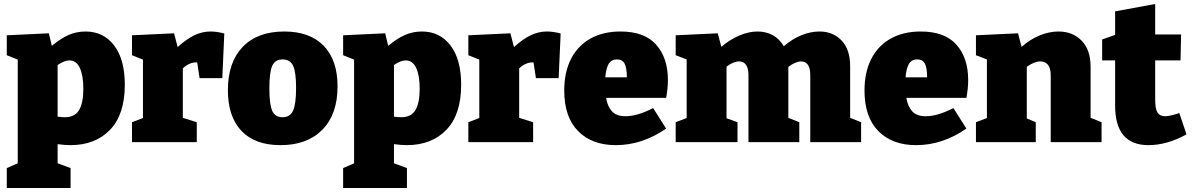

<svg xmlns="http://www.w3.org/2000/svg" viewBox="-20 -713 5977 963"><path d="M269 10V106L334 130V230H14V130L69 106V-414L14 -436V-536L225 -546L240 -483Q284 -520 324 -537.5Q364 -555 409 -555Q499 -555 552.5 -485Q606 -415 606 -288Q606 -139 532 -62Q458 15 333 15Q306 15 269 10ZM328 -410Q303 -410 269 -387V-128Q289 -125 305 -125Q356 -125 377 -161.5Q398 -198 398 -267Q398 -334 380.5 -372Q363 -410 328 -410Z M1105 -545 1095 -321H981L969 -400H962Q946 -400 928.5 -392Q911 -384 897 -370V-122L967 -100V0H642V-100L697 -121V-414L642 -436V-536L853 -546L871 -477Q914 -516 953.5 -535.5Q993 -555 1036 -555Q1068 -555 1105 -545Z M1673 -280Q1673 -140 1597 -62.5Q1521 15 1387 15Q1259 15 1191 -56.5Q1123 -128 1123 -261Q1123 -400 1197 -477.5Q1271 -555 1406 -555Q1534 -555 1603.5 -483.5Q1673 -412 1673 -280ZM1331 -270Q1331 -189 1345.5 -157Q1360 -125 1397 -125Q1435 -125 1450 -158Q1465 -191 1465 -272Q1465 -352 1450 -383.5Q1435 -415 1397 -415Q1360 -415 1345.5 -383Q1331 -351 1331 -270Z M1956 10V106L2021 130V230H1701V130L1756 106V-414L1701 -436V-536L1912 -546L1927 -483Q1971 -520 2011 -537.5Q2051 -555 2096 -555Q2186 -555 2239.5 -485Q2293 -415 2293 -288Q2293 -139 2219 -62Q2145 15 2020 15Q1993 15 1956 10ZM2015 -410Q1990 -410 1956 -387V-128Q1976 -125 1992 -125Q2043 -125 2064 -161.5Q2085 -198 2085 -267Q2085 -334 2067.5 -372Q2050 -410 2015 -410Z M2792 -545 2782 -321H2668L2656 -400H2649Q2633 -400 2615.5 -392Q2598 -384 2584 -370V-122L2654 -100V0H2329V-100L2384 -121V-414L2329 -436V-536L2540 -546L2558 -477Q2601 -516 2640.5 -535.5Q2680 -555 2723 -555Q2755 -555 2792 -545Z M3321 -222H3020Q3027 -179 3049.5 -154.5Q3072 -130 3117 -130Q3177 -130 3256 -171L3321 -68Q3201 15 3069 15Q2949 15 2879.5 -55.5Q2810 -126 2810 -259Q2810 -351 2844 -417.5Q2878 -484 2941.5 -519.5Q3005 -555 3092 -555Q3213 -555 3271.5 -488.5Q3330 -422 3330 -312Q3330 -269 3321 -222ZM3016 -325H3124Q3124 -372 3113 -393.5Q3102 -415 3075 -415Q3045 -415 3032 -391Q3019 -367 3016 -325Z M4244 -122 4299 -100V0H4044V-337Q4044 -371 4032 -388Q4020 -405 3998 -405Q3972 -405 3934 -378V-122L3989 -100V0H3734V-337Q3734 -371 3721.5 -388Q3709 -405 3688 -405Q3659 -405 3624 -379V-120L3679 -100V0H3369V-100L3424 -121V-415L3369 -436V-536L3580 -546L3598 -478Q3641 -515 3688.5 -535Q3736 -555 3780 -555Q3822 -555 3856 -536.5Q3890 -518 3911 -481Q3954 -518 4000 -536.5Q4046 -555 4090 -555Q4158 -555 4201 -510Q4244 -465 4244 -381Z M4827 -222H4526Q4533 -179 4555.5 -154.5Q4578 -130 4623 -130Q4683 -130 4762 -171L4827 -68Q4707 15 4575 15Q4455 15 4385.5 -55.5Q4316 -126 4316 -259Q4316 -351 4350 -417.5Q4384 -484 4447.5 -519.5Q4511 -555 4598 -555Q4719 -555 4777.5 -488.5Q4836 -422 4836 -312Q4836 -269 4827 -222ZM4522 -325H4630Q4630 -372 4619 -393.5Q4608 -415 4581 -415Q4551 -415 4538 -391Q4525 -367 4522 -325Z M5450 -122 5505 -100V0H5250V-336Q5250 -371 5236 -388Q5222 -405 5198 -405Q5168 -405 5130 -378V-119L5175 -100V0H4875V-100L4930 -121V-415L4875 -436V-536L5086 -546L5104 -478Q5147 -516 5195 -535.5Q5243 -555 5289 -555Q5360 -555 5405 -509Q5450 -463 5450 -378Z M5931 -39Q5833 15 5740 15Q5573 15 5573 -184V-410H5508V-515L5573 -538V-656L5774 -693V-540H5904L5901 -410H5774V-211Q5774 -167 5785.5 -148.5Q5797 -130 5824 -130Q5847 -130 5895 -146Z"/></svg>

Font: Bitter Pro Black
Style: Regular
Weight: 900
Designer: Sol Matas, and Bitter project Authors
Foundry: Sol Matas
Version: Version 1.010